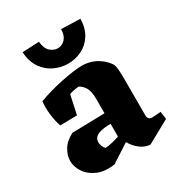

<svg xmlns="http://www.w3.org/2000/svg" viewBox="-173 -834 907 970"><g transform="rotate(-30 281.0 -349.0)"><path d="M424 16.5Q404 16.2 383.5 5.6Q363 -5 345.2 -24.4Q327.5 -43.8 315.8 -69.5L301.5 -75.2V-318.2Q301.5 -365.2 287.9 -387.2Q274.2 -409.2 255.5 -418.5Q241 -417.5 225.4 -414.4Q209.8 -411.2 199.5 -406.8L175.8 -296.8L77 -295Q65.5 -329 60.8 -368.9Q56 -408.8 60 -445.8Q91.2 -458 128 -468.2Q164.8 -478.5 201.1 -486Q237.5 -493.5 269.2 -497.8Q301 -502 321.2 -502Q349.2 -502 374.9 -493.9Q400.5 -485.8 423.2 -469.2Q446 -452.8 462.8 -429Q470.5 -416.8 472.6 -394Q474.8 -371.2 474.8 -326.5V-122Q474.8 -111.8 481.1 -104.6Q487.5 -97.5 499.2 -97.5Q511 -97.5 522.8 -98.6Q534.5 -99.8 550.5 -101.2L556.5 -56.5ZM216 12.5Q156.5 21.5 114.9 3.1Q73.2 -15.2 51.9 -47.8Q30.5 -80.2 30.5 -113.8Q30.5 -145 49.6 -177.6Q68.8 -210.2 111.8 -232L333.2 -237.2L332.2 -174.2L304.2 -174.5Q286 -175.2 267.5 -173.2Q249 -171.2 234.1 -166.1Q219.2 -161 210.1 -150.9Q201 -140.8 201 -125Q201 -114.2 205.6 -102.1Q210.2 -90 218.8 -82Q238 -83.2 257.4 -87.9Q276.8 -92.5 295 -98.6Q313.2 -104.8 326 -108.8L338.8 -66.8ZM268.8 -545Q228 -545 189.9 -562.8Q151.8 -580.5 126.2 -617.4Q100.8 -654.2 97 -710.5L195.2 -715Q198.8 -674.2 218.8 -656.4Q238.8 -638.5 262 -638.5Q287.5 -638.5 305.6 -658.2Q323.8 -678 324 -714.2L435 -710.8Q433.8 -656.2 410.2 -619.1Q386.8 -582 349.4 -563.5Q312 -545 268.8 -545Z"/></g></svg>

Font: Eczar
Style: Regular
Weight: 400
Designer: Vaibhav Singh
Foundry: Rosetta Type Foundry
Version: Version 2.000